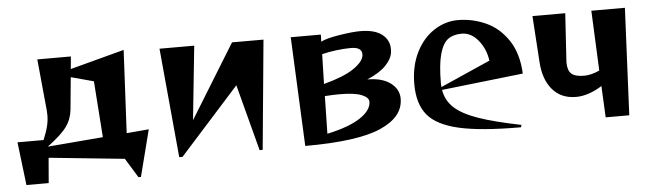

<svg xmlns="http://www.w3.org/2000/svg" viewBox="-44 -735 3398 997"><g transform="rotate(-5 1654.5 -236.0)"><path d="M580 -3 186 -43 175 88H59L32 -137H168Q185 -178 192 -207Q199 -236 199 -263Q199 -279 198 -288L172 -557H347L341 -492L623 -567L601 -135L717 -145L655 98H642ZM476 -125 455 -418 337 -450 321 -282Q316 -233 288 -194Q260 -155 187 -101Z M809 -557H990L950 -172L1187 -557H1351L1297 13H1281L1190 -333L879 13H862Z M1493 -557H1650L1649 -520Q1676 -535 1745.5 -546Q1815 -557 1854 -557Q1930 -557 1968 -527.5Q2006 -498 2006 -450Q2006 -439 2005 -433Q2000 -398 1967 -364.5Q1934 -331 1870 -304Q1947 -304 1990.5 -271.5Q2034 -239 2034 -190Q2034 -94 1913 -41Q1792 12 1519 12ZM1871 -188Q1871 -210 1834.5 -225Q1798 -240 1719 -240Q1687 -240 1643 -237L1639 -41Q1755 -66 1813 -105Q1871 -144 1871 -188ZM1856 -430V-437Q1856 -474 1799 -474Q1765 -474 1724 -469Q1683 -464 1648 -455L1644 -300Q1749 -328 1800 -362.5Q1851 -397 1856 -430Z M2111 -258Q2111 -352 2146.5 -423Q2182 -494 2240.5 -532Q2299 -570 2365 -570Q2440 -570 2509.5 -539Q2579 -508 2625.5 -439Q2672 -370 2677 -264L2252 -216Q2261 -160 2302.5 -122Q2344 -84 2426 -55.5Q2508 -27 2647 1L2643 13Q2436 13 2321.5 -13Q2207 -39 2159 -97Q2111 -155 2111 -258ZM2250 -231 2510 -346Q2502 -407 2465 -452.5Q2428 -498 2379 -498Q2335 -498 2307.5 -478Q2280 -458 2264.5 -403.5Q2249 -349 2249 -250Q2249 -237 2250 -231Z M2943 -119Q2865 -119 2820 -171.5Q2775 -224 2769 -313L2753 -557H2924L2909 -321L2908 -302Q2908 -260 2927.5 -242.5Q2947 -225 2993 -225Q3031 -225 3074 -245L3060 -558H3235L3209 0H3086L3078 -164Q3046 -143 3010.5 -131Q2975 -119 2943 -119Z"/></g></svg>

Font: Tiejili SC
Style: Regular
Weight: 400
Designer: Buernia
Foundry: Ershou Xiaoxi Press
Version: Version 1.100